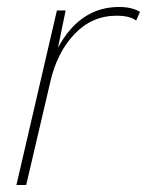

<svg xmlns="http://www.w3.org/2000/svg" viewBox="-20 -530 421 550"><path d="M321 -510Q358 -510 381 -496L370 -471Q352 -485 314 -485Q243 -485 193 -432Q143 -379 124 -295L55 0H27L143 -500H168L146 -393Q209 -510 321 -510Z"/></svg>

Font: Elaine Sans ExtraLight
Style: Italic
Weight: 275
Italic angle: -13°
Designer: Wei Huang
Foundry: Wei Huang
Version: Version 2.001;December 24, 2019;FontCreator 12.0.0.2547 64-b